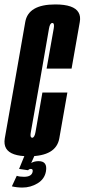

<svg xmlns="http://www.w3.org/2000/svg" viewBox="-48 -700 381 865"><path d="M81.5 4Q0.5 4 -20.5 -31.5Q-31 -49.5 -26.5 -76.5Q-12 -157.5 20 -339.5Q52 -522 65.8 -601Q79.5 -680 201 -680Q285.5 -680 306 -643.5Q316 -626.5 311.5 -601Q297.5 -522 274.5 -391H162Q189.5 -547 194 -571.5Q197.5 -591.5 191.5 -595.5Q190 -596.5 188 -596.5Q177 -596.5 172.8 -571.8Q168.5 -547 132.5 -339.5Q95.5 -130.5 91 -105Q87 -84 93.5 -80.5Q95 -79.5 97 -79.5Q107.5 -79.5 112 -105.2Q116.5 -131 143 -283H255.5Q233.5 -157.5 219.2 -76.8Q205 4 81.5 4ZM52.5 145Q41 145 28 143.5Q15 142 5.5 139.5L27.5 92Q40 96.5 60 96.5Q94.5 96.5 99 74Q101.5 61 91 61Q83 61 78.5 67L38 61L63 0H108L92.5 34.5Q106 26 126 26Q167 26 159 72Q153 106.5 121.5 125.8Q90 145 52.5 145Z"/></svg>

Font: Anybody UltraCondensed SemiBold
Style: Italic
Weight: 600
Width: 1
Italic angle: -10°
Designer: Tyler Finck
Foundry: Etcetera Type Company
Version: Version 1.010; ttfautohint (v1.8.3) -l 8 -r 50 -G 200 -x 14 